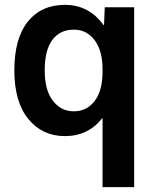

<svg xmlns="http://www.w3.org/2000/svg" viewBox="-20 -550 641 790"><path d="M247 -530Q346 -530 406 -447H408L411 -520H532V220H402V-63H400Q343 10 247 10Q154 10 96.5 -60.5Q39 -131 39 -260Q39 -392 94.5 -461Q150 -530 247 -530ZM164 -260Q164 -179 197.5 -135.5Q231 -92 284 -92Q337 -92 369.5 -134.5Q402 -177 402 -255V-265Q402 -341 369.5 -384.5Q337 -428 284 -428Q227 -428 195.5 -386Q164 -344 164 -260Z"/></svg>

Font: Mplus 1p Bold
Style: Bold
Weight: 700
Version: Version 1.061